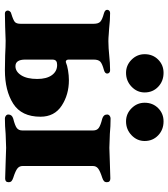

<svg xmlns="http://www.w3.org/2000/svg" viewBox="28 -712 687 783"><g transform="rotate(90 371.5 -320.5)"><path d="M23 -9Q23 -13 26.5 -17.5Q30 -22 36 -23Q62 -31 69.5 -37.5Q77 -44 77 -61V-359Q77 -378 68.5 -386Q60 -394 34 -401Q20 -405 20 -414Q20 -419 23.5 -422.5Q27 -426 33 -426Q61 -426 97 -422Q104 -422 119.5 -420.5Q135 -419 148 -419Q161 -419 177 -420Q193 -421 201 -422Q239 -426 267 -426Q273 -426 276.5 -422.5Q280 -419 280 -414Q280 -405 266 -401Q240 -394 231.5 -386Q223 -378 223 -359V-256Q223 -250 227 -247Q231 -244 235 -246Q246 -251 267 -254.5Q288 -258 307 -258Q366 -258 411 -228.5Q456 -199 456 -142Q456 -65 403 -31Q350 3 266 3L206 2Q168 0 146 0L89 2L35 3Q29 3 26 -0.5Q23 -4 23 -9ZM302 -129Q302 -167 286.5 -188.5Q271 -210 245 -210Q234 -210 229 -206Q223 -202 223 -190V-80Q223 -40 250 -40Q272 -40 287 -63.5Q302 -87 302 -129ZM447 -11Q447 -26 464 -31Q492 -38 502 -45.5Q512 -53 512 -68V-357Q512 -372 502 -379.5Q492 -387 464 -394Q447 -399 447 -414Q447 -420 452 -424Q457 -428 463 -428Q495 -428 526 -425Q566 -423 583 -423Q599 -423 643 -425Q689 -427 708 -427Q723 -427 723 -413Q723 -405 718.5 -401Q714 -397 705 -394Q677 -385 667 -377Q657 -369 657 -356V-69Q657 -56 667 -48Q677 -40 705 -31Q714 -28 718.5 -24Q723 -20 723 -12Q723 2 708 2Q689 2 643 0Q599 -2 583 -2Q566 -2 526 0Q494 3 463 3Q457 3 452 -1Q447 -5 447 -11ZM201 -567Q201 -600 223 -622Q245 -644 277 -644Q311 -644 334 -622Q357 -600 357 -567Q357 -536 333.5 -513.5Q310 -491 277 -491Q246 -491 223.5 -513.5Q201 -536 201 -567ZM399 -567Q399 -600 421 -622Q443 -644 475 -644Q509 -644 532 -622Q555 -600 555 -567Q555 -536 531.5 -513.5Q508 -491 475 -491Q444 -491 421.5 -513.5Q399 -536 399 -567Z"/></g></svg>

Font: EB Garamond ExtraBold
Style: Regular
Weight: 800
Designer: Georg Duffner and Octavio Pardo
Foundry: Georg Duffner
Version: Version 1.000